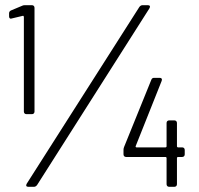

<svg xmlns="http://www.w3.org/2000/svg" viewBox="-20 -720 767 740"><path d="M113 -290V-690C113 -696 109 -700 103 -700H78C74 -700 70 -700 66 -698L23 -680C18 -678 15 -674 15 -669V-657C15 -651 18 -648 22 -648C23 -648 25 -649 26 -649L68 -659C70 -660 72 -657 72 -655V-290C72 -284 76 -280 82 -280H103C109 -280 113 -284 113 -290ZM517 -693 83 -12C79 -5 81 0 89 0H111C116 0 120 -3 123 -7L556 -688C560 -695 558 -700 550 -700H529C524 -700 520 -697 517 -693ZM682 -152H666C664 -152 662 -154 662 -156V-246C662 -252 658 -256 652 -256H632C626 -256 622 -252 622 -246V-156C622 -154 620 -152 618 -152H506C503 -152 502 -155 503 -157L603 -408C606 -415 603 -420 596 -420H574C569 -420 565 -418 563 -412L458 -153C456 -148 456 -145 456 -141V-125C456 -119 460 -115 466 -115H618C620 -115 622 -113 622 -111V-10C622 -4 626 0 632 0H652C658 0 662 -4 662 -10V-111C662 -113 664 -115 666 -115H682C688 -115 692 -119 692 -125V-142C692 -148 688 -152 682 -152Z"/></svg>

Font: Barlow Semi Condensed Light
Style: Regular
Weight: 300
Width: 4
Designer: Jeremy Tribby
Foundry: Tribby Type
Version: Version 1.422;hotconv 1.0.109;makeotfexe 2.5.65596